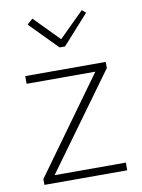

<svg xmlns="http://www.w3.org/2000/svg" viewBox="-82 -779 620 836"><g transform="rotate(-10 227.5 -361.0)"><path d="M215 -578 95 -700 120 -722 228 -612 338 -721 355 -707 239 -578ZM46 0V-26L350 -447H46V-481H402V-454L97 -34H412V0Z"/></g></svg>

Font: Cantarell Light
Style: Regular
Weight: 300
Designer: Dave Crossland, Nikolaus Waxweiler, Florian Fecher, Jacques Le Bailly, Eben Sorkin, Alexei Vanyashin, Alexios Zavras, Em
Version: Version 0.303